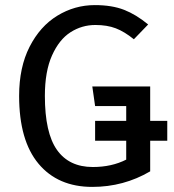

<svg xmlns="http://www.w3.org/2000/svg" viewBox="-20 -721 681 753"><path d="M636 -169H569V-49Q465 12 342 12Q207 12 131 -79Q55 -170 55 -345Q55 -457 96 -537.5Q137 -618 205 -659.5Q273 -701 352 -701Q419 -701 466.5 -682.5Q514 -664 561 -625L505 -567Q468 -597 434 -610Q400 -623 354 -623Q301 -623 256.5 -594.5Q212 -566 184 -503.5Q156 -441 156 -345Q156 -200 203.5 -133Q251 -66 344 -66Q418 -66 475 -95V-169H353V-247H475V-305H353L342 -382H569V-247H636Z"/></svg>

Font: FiraGOUPP
Style: Medium
Weight: 400
Designer: bBox Type
Foundry: bBox Type GmbH
Version: Version 1.001